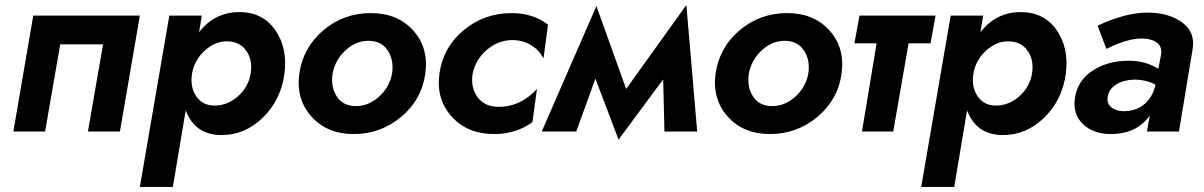

<svg xmlns="http://www.w3.org/2000/svg" viewBox="-20 -522 4777 762"><path d="M535 -460 456 0H329L389 -346H219L159 0H33L112 -460Z M666 220H535L652 -460H781L770 -394Q831 -473 928 -474Q1021 -475 1071.5 -404Q1122 -333 1109 -230Q1095 -125 1023 -55Q951 15 857 14Q754 13 717 -84ZM975 -231Q983 -284 957.5 -320.5Q932 -357 882 -358Q834 -359 792.5 -321Q751 -283 742 -229Q734 -177 758.5 -140.5Q783 -104 829 -103Q881 -102 923.5 -139Q966 -176 975 -231Z M1168 -230Q1183 -334 1263.5 -402Q1344 -470 1452 -470Q1558 -470 1620 -401Q1682 -332 1668 -230Q1654 -127 1572.5 -58.5Q1491 10 1384 10Q1278 10 1216 -59.5Q1154 -129 1168 -230ZM1300 -230Q1292 -178 1316 -140Q1340 -102 1390 -101Q1442 -100 1484 -138Q1526 -176 1536 -230Q1544 -282 1519.5 -320.5Q1495 -359 1445 -360Q1393 -361 1351.5 -322.5Q1310 -284 1300 -230Z M1856 -230Q1847 -176 1874.5 -137.5Q1902 -99 1956 -98Q2046 -97 2111 -169L2093 -37Q2028 10 1941 10Q1835 10 1772.5 -59.5Q1710 -129 1724 -230Q1739 -335 1820.5 -402.5Q1902 -470 2010 -470Q2096 -470 2155 -424L2137 -290Q2120 -324 2086.5 -343.5Q2053 -363 2013 -363Q1956 -362 1911.5 -323.5Q1867 -285 1856 -230Z M2130 0 2347 -498 2465 -169 2704 -502 2747 0H2617L2612 -207L2435 32L2343 -210L2267 0Z M2820 -230Q2835 -334 2915.5 -402Q2996 -470 3104 -470Q3210 -470 3272 -401Q3334 -332 3320 -230Q3306 -127 3224.5 -58.5Q3143 10 3036 10Q2930 10 2868 -59.5Q2806 -129 2820 -230ZM2952 -230Q2944 -178 2968 -140Q2992 -102 3042 -101Q3094 -100 3136 -138Q3178 -176 3188 -230Q3196 -282 3171.5 -320.5Q3147 -359 3097 -360Q3045 -361 3003.5 -322.5Q2962 -284 2952 -230Z M3391 -460H3693L3673 -350H3586L3525 0H3401L3459 -350H3371Z M3767 220H3636L3753 -460H3882L3871 -394Q3932 -473 4029 -474Q4122 -475 4172.5 -404Q4223 -333 4210 -230Q4196 -125 4124 -55Q4052 15 3958 14Q3855 13 3818 -84ZM4076 -231Q4084 -284 4058.5 -320.5Q4033 -357 3983 -358Q3935 -359 3893.5 -321Q3852 -283 3843 -229Q3835 -177 3859.5 -140.5Q3884 -104 3930 -103Q3982 -102 4024.5 -139Q4067 -176 4076 -231Z M4371 -328 4336 -420Q4446 -472 4535 -472Q4618 -472 4671.5 -433Q4725 -394 4713 -326L4659 0H4532L4543 -63Q4491 10 4388 10Q4320 10 4278.5 -29Q4237 -68 4246 -132Q4256 -202 4316 -241.5Q4376 -281 4460 -281Q4526 -281 4577 -249L4588 -305Q4593 -334 4574 -350.5Q4555 -367 4519 -369Q4459 -372 4371 -328ZM4376 -137Q4372 -112 4389.5 -97Q4407 -82 4435 -81Q4484 -79 4518.5 -106Q4553 -133 4565 -182L4566 -186Q4528 -206 4481 -206Q4440 -205 4410.5 -187Q4381 -169 4376 -137Z"/></svg>

Font: Jost* 600 Semi
Style: Italic
Weight: 600
Italic angle: -10°
Version: Version 3.500